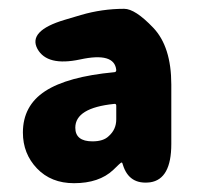

<svg xmlns="http://www.w3.org/2000/svg" viewBox="-20 -833 453 436"><path d="M148 -417Q96 -417 64 -450.5Q32 -484 32 -532Q32 -593 82.5 -626Q133 -659 239 -669Q244 -669 244 -674Q240 -715 162 -698Q87 -682 65 -722Q43 -763 127 -788L164 -799Q212 -813 262 -813Q287 -813 328 -770Q369 -727 369 -641V-506Q369 -426 321 -419Q273 -413 259 -459Q258 -464 256 -464Q254 -464 237 -447Q205 -417 148 -417ZM190 -512Q215 -512 227 -524Q244 -539 244 -562V-593Q244 -598 239 -597Q151 -588 151 -543Q151 -512 190 -512Z"/></svg>

Font: Resource Han Rounded JP Heavy
Style: Regular
Weight: 900
Designer: Cyano Hao (round all glyphs); Ryoko NISHIZUKA 西塚涼子 (kana, bopomofo & ideographs); Paul D. Hunt (Latin, Greek & Cyrillic)
Foundry: Cyano Hao
Version: 0.990